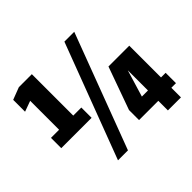

<svg xmlns="http://www.w3.org/2000/svg" viewBox="-162 -902 1103 1103"><g transform="rotate(-45 390.0 -350.0)"><path d="M37 -280V-363.5H103V-598.5L38 -575V-671.5L112.5 -700H218V-363.5H283.5V-280ZM218 0 482.5 -700H562.5L299 0ZM623.5 0V-78H467V-159.5L560.5 -420H729.5V-162H767V-78H729.5V0ZM574 -162H623.5V-326Z"/></g></svg>

Font: Trispace SemiCondensed
Style: Bold
Weight: 700
Width: 4
Designer: Tyler Finck
Foundry: Etcetera Type Company
Version: Version 1.210; ttfautohint (v1.8.3)